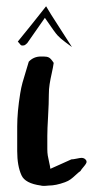

<svg xmlns="http://www.w3.org/2000/svg" viewBox="-20 -609 332 616"><path d="M67.4 -470.7Q66.4 -469.7 63 -466.8Q59.6 -463.9 57.1 -463.4Q54.7 -462.9 51.8 -462.9Q47.9 -462.9 45.9 -465.3Q43.9 -467.8 41.5 -470.7Q39.1 -473.6 37.1 -475.6Q54.7 -497.1 82.5 -531.7Q110.4 -566.4 127.9 -588.9Q139.6 -568.4 168.9 -523.4Q198.2 -478.5 210.9 -458Q206.1 -461.9 189.9 -473.6Q173.8 -485.4 165 -495.1Q157.2 -502.9 124 -551.8ZM152.3 -407.2Q150.4 -393.6 146 -374Q141.6 -354.5 139.2 -338.9Q136.7 -323.2 136.7 -305.7Q136.7 -278.3 134.3 -236.3Q131.8 -194.3 131.8 -172.9V-130.9Q131.8 -119.1 133.3 -109.9Q134.8 -100.6 137.7 -88.4Q140.6 -76.2 141.6 -67.4Q153.3 -72.3 175.3 -82.5Q197.3 -92.8 209 -97.7Q214.8 -97.7 226.1 -100.1Q237.3 -102.5 241.2 -102.5Q250 -102.5 254.9 -96.7Q257.8 -93.8 257.8 -89.8Q257.8 -85 249 -74.7Q240.2 -64.5 238.3 -60.5Q231.4 -55.7 222.7 -47.4Q213.9 -39.1 206.5 -33.7Q199.2 -28.3 188.5 -24.4Q159.2 -13.7 136.7 -13.7Q134.8 -13.7 130.9 -13.2Q127 -12.7 124.5 -12.7Q122.1 -12.7 118.2 -12.7Q114.3 -12.7 111.3 -13.7Q60.5 -20.5 48.8 -46.9Q35.2 -77.1 35.2 -124V-176.8V-185.5V-203.1Q35.2 -250 44.9 -309.6Q47.9 -328.1 52.2 -343.8Q56.6 -359.4 62.5 -378.4Q68.4 -397.5 72.3 -411.1Q87.9 -427.7 111.3 -427.7H116.2H120.1Q130.9 -427.7 137.2 -424.3Q143.6 -420.9 152.3 -407.2Z"/></svg>

Font: Shelly2023
Style: Regular
Weight: 400
Version: Version 0.2